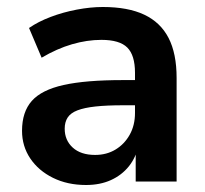

<svg xmlns="http://www.w3.org/2000/svg" viewBox="-20 -519 587 549"><path d="M226 10Q173 10 131.5 -10.5Q90 -31 66.5 -66Q43 -101 43 -145Q43 -199 71 -230.5Q99 -262 162 -276Q225 -290 331 -290H381V-218H332Q285 -218 253 -214.5Q221 -211 201.5 -203.5Q182 -196 173.5 -183Q165 -170 165 -151Q165 -118 188 -97Q211 -76 252 -76Q285 -76 310.5 -91.5Q336 -107 351 -134Q366 -161 366 -196V-311Q366 -361 344 -383Q322 -405 270 -405Q229 -405 186 -392.5Q143 -380 99 -354L63 -439Q89 -457 124.5 -470.5Q160 -484 199.5 -491.5Q239 -499 274 -499Q346 -499 392.5 -477Q439 -455 462 -410.5Q485 -366 485 -296V0H368V-104H376Q369 -69 348.5 -43.5Q328 -18 297 -4Q266 10 226 10Z"/></svg>

Font: Nunito Sans 12pt ExtraLight
Style: Regular
Weight: 200
Designer: Vernon Adams
Foundry: Vernon Adams
Version: Version 3.101;gftools[0.9.27]